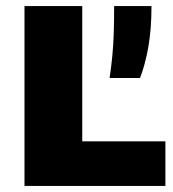

<svg xmlns="http://www.w3.org/2000/svg" viewBox="-20 -615 572 635"><path d="M61 0V-595H252V-147.5H527V0ZM342.5 -357Q348 -395 351.5 -430.5Q355 -466 356.2 -505.8Q357.5 -545.5 357.5 -595H481Q481 -518.5 470.5 -459.2Q460 -400 443 -357Z"/></svg>

Font: Encode Sans SC ExtraBold
Style: Regular
Weight: 800
Version: Version 3.002